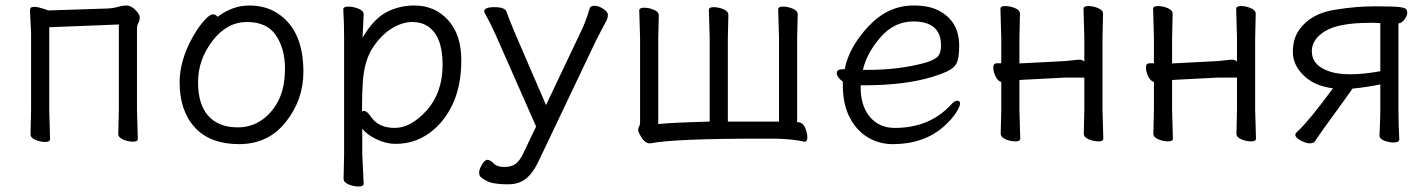

<svg xmlns="http://www.w3.org/2000/svg" viewBox="-20 -506 5181 698"><path d="M162 0Q162 10 144.5 10Q127 10 109 2.5Q91 -5 91 -18L93 -106V-386L89 -465Q89 -473 91 -477Q94 -481 105.5 -481Q117 -481 135.5 -475Q154 -469 155 -468L369 -475Q392 -476 409 -481Q426 -486 441 -486Q456 -486 472 -470Q488 -454 488 -443Q488 -432 483 -422.5Q478 -413 478 -402V-107L481 -1Q481 9 463.5 9Q446 9 428 1.5Q410 -6 410 -19L412 -107V-417L159 -407V-106Z M633 -207Q633 -287 682 -374Q703 -410 723 -432Q743 -454 753.5 -454Q764 -454 771 -445Q826 -486 886 -486Q946 -486 990 -457Q1083 -396 1083 -245Q1083 -143 1019 -62.5Q955 18 849.5 18Q744 18 688.5 -42.5Q633 -103 633 -207ZM844 -43Q893 -43 931.5 -69.5Q970 -96 993 -142Q1016 -188 1016 -258Q1016 -328 983.5 -377Q951 -426 878 -426Q805 -426 752.5 -357.5Q700 -289 700 -207.5Q700 -126 737.5 -84.5Q775 -43 844 -43Z M1302 162Q1302 172 1284 172Q1266 172 1247.5 164.5Q1229 157 1229 144L1231 55V-368Q1231 -421 1228 -472Q1228 -482 1246 -482Q1264 -482 1283 -474.5Q1302 -467 1302 -454Q1302 -448 1301 -432Q1300 -416 1299.5 -398.5Q1299 -381 1298 -369Q1338 -437 1384.5 -461.5Q1431 -486 1486 -486Q1561 -486 1609 -433Q1657 -380 1657 -287Q1657 -194 1625.5 -127Q1594 -60 1540 -21.5Q1486 17 1418 17Q1383 17 1348 0Q1313 -17 1297 -38V56ZM1329 -81Q1356 -41 1415 -41Q1474 -41 1531.5 -105Q1589 -169 1589 -271.5Q1589 -374 1536 -410Q1512 -426 1478 -426Q1444 -426 1406.5 -404Q1369 -382 1337 -335.5Q1305 -289 1299 -209Q1296 -167 1296 -101Q1300 -103 1303 -103Q1314 -103 1329 -81Z M1740 -464Q1740 -462 1750.5 -443.5Q1761 -425 1783 -377L1929 -46L1885 46Q1871 77 1855.5 89Q1840 101 1813.5 101Q1787 101 1774.5 88Q1762 75 1752 75Q1742 75 1732 92.5Q1722 110 1722 121Q1722 132 1727 137Q1750 156 1774 160Q1798 164 1817 164H1827Q1866 164 1891.5 144Q1917 124 1937 82L2148 -361Q2157 -379 2168 -399.5Q2179 -420 2184.5 -430.5Q2190 -441 2190 -452Q2190 -463 2173 -474Q2156 -485 2141.5 -485Q2127 -485 2124 -476Q2108 -422 2088 -383L1965 -124L1849 -393Q1829 -441 1821 -464Q1815 -480 1777.5 -480Q1740 -480 1740 -464Z M2341 15Q2323 15 2307 -15Q2300 -27 2300 -34Q2300 -41 2303.5 -46.5Q2307 -52 2307 -64V-366L2304 -468Q2304 -478 2321.5 -478Q2339 -478 2357 -470.5Q2375 -463 2375 -450L2373 -366V-55Q2416 -60 2560 -64V-368L2557 -470Q2557 -480 2574.5 -480Q2592 -480 2610 -472.5Q2628 -465 2628 -452L2626 -368V-64H2812V-370L2809 -472Q2809 -482 2826.5 -482Q2844 -482 2862 -474.5Q2880 -467 2880 -454L2878 -370V-62Q2898 -62 2906.5 -42.5Q2915 -23 2915 -7Q2915 9 2905 9H2903Q2868 0 2800 -2H2751Q2430 -2 2345 15Z M3226 18Q3175 18 3133.5 -7.5Q3092 -33 3068 -81Q3044 -129 3044 -195V-209Q3022 -226 3022 -240Q3022 -254 3041 -254L3051 -255Q3066 -334 3137 -410Q3208 -486 3301 -486Q3363 -486 3399 -464Q3467 -425 3467 -340Q3467 -306 3461.5 -286Q3456 -266 3436 -253.5Q3416 -241 3371 -227Q3271 -196 3122 -196H3109V-186Q3109 -121 3142.5 -81Q3176 -41 3233 -41Q3359 -41 3437 -125Q3450 -140 3460 -140Q3470 -140 3470 -129.5Q3470 -119 3455.5 -96Q3441 -73 3411 -46Q3338 18 3226 18ZM3117 -252H3137Q3249 -252 3344 -278Q3380 -289 3390.5 -302Q3401 -315 3401 -341Q3401 -428 3300 -428Q3231 -428 3181 -370.5Q3131 -313 3117 -252Z M3689 -2Q3689 8 3671.5 8Q3654 8 3636 0.5Q3618 -7 3618 -20L3620 -108V-208Q3608 -211 3599.5 -228Q3591 -245 3591 -260.5Q3591 -276 3604 -276H3620V-367L3617 -474Q3617 -484 3634.5 -484Q3652 -484 3670 -476.5Q3688 -469 3688 -456L3686 -367V-275Q3689 -276 3693 -276H3698L3852 -284Q3867 -285 3881.5 -287Q3896 -289 3905.5 -289Q3915 -289 3922 -282V-367L3919 -474Q3919 -484 3936.5 -484Q3954 -484 3972 -476.5Q3990 -469 3990 -456L3988 -367V-108L3991 -2Q3991 8 3973.5 8Q3956 8 3938 0.5Q3920 -7 3920 -20L3922 -108V-224H3853L3699 -216L3686 -215V-108Z M4244 -2Q4244 8 4226.5 8Q4209 8 4191 0.5Q4173 -7 4173 -20L4175 -108V-208Q4163 -211 4154.5 -228Q4146 -245 4146 -260.5Q4146 -276 4159 -276H4175V-367L4172 -474Q4172 -484 4189.5 -484Q4207 -484 4225 -476.5Q4243 -469 4243 -456L4241 -367V-275Q4244 -276 4248 -276H4253L4407 -284Q4422 -285 4436.5 -287Q4451 -289 4460.5 -289Q4470 -289 4477 -282V-367L4474 -474Q4474 -484 4491.5 -484Q4509 -484 4527 -476.5Q4545 -469 4545 -456L4543 -367V-108L4546 -2Q4546 8 4528.5 8Q4511 8 4493 0.5Q4475 -7 4475 -20L4477 -108V-224H4408L4254 -216L4241 -215V-108Z M4760 8Q4756 15 4741.5 15Q4727 15 4708 4.5Q4689 -6 4689 -16Q4689 -21 4697 -28Q4739 -67 4826 -185Q4759 -193 4719.5 -231.5Q4680 -270 4680 -317Q4680 -364 4702 -396Q4745 -458 4836 -471Q4910 -483 4977.5 -483Q5045 -483 5066 -480.5Q5087 -478 5091.5 -473Q5096 -468 5096 -458.5Q5096 -449 5086 -435.5Q5076 -422 5064 -421V-106Q5064 -51 5067 0Q5067 12 5047.5 12Q5028 12 5011.5 5Q4995 -2 4995 -12V-13Q4998 -79 4998 -106V-199Q4943 -188 4897 -184Q4869 -144 4825.5 -84.5Q4782 -25 4760 8ZM4817 -245Q4846 -236 4891 -236Q4936 -236 4998 -247V-422Q4988 -423 4979 -423H4960Q4848 -423 4798.5 -393.5Q4749 -364 4749 -320Q4749 -266 4817 -245Z"/></svg>

Font: LXGW WenKai TC
Style: Regular
Weight: 400
Designer: LXGW / Fontworks Inc.
Foundry: LXGW / Fontworks Inc.
Version: Version 1.330